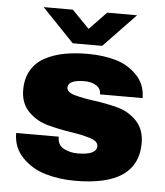

<svg xmlns="http://www.w3.org/2000/svg" viewBox="-53 -772 716 831"><g transform="rotate(5 305.5 -356.5)"><path d="M311 -540Q378 -540 432.5 -524.5Q487 -509 525.5 -469Q564 -429 564 -370H379Q379 -399 353 -411Q335 -421 308 -421Q236 -421 236 -387Q236 -367 271 -357Q306 -347 356 -340.5Q406 -334 456.5 -321Q507 -308 542 -271.5Q577 -235 577 -175Q577 12 304 12Q234 12 174.5 -5.5Q115 -23 73.5 -66Q32 -109 32 -172H217V-168Q218 -134 245.5 -120.5Q273 -107 304 -107Q387 -107 387 -146Q387 -167 352 -178Q317 -189 266.5 -196.5Q216 -204 166 -217.5Q116 -231 81 -267Q46 -303 46 -361Q46 -411 67.5 -447Q89 -483 127 -503Q165 -523 210.5 -531.5Q256 -540 311 -540ZM509 -725 370 -580H242L103 -725H230L305 -648L379 -725Z"/></g></svg>

Font: Archicoco
Style: Regular
Weight: 400
Designer: Hector Gatti
Foundry: Hector Gatti
Version: 1.002